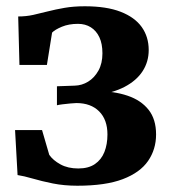

<svg xmlns="http://www.w3.org/2000/svg" viewBox="-20 -582 548 612"><path d="M226.5 10Q184.5 10 148.5 2.8Q112.5 -4.5 84.2 -12.8Q56 -21 36 -24L28 -167.5H114L137 -88.5Q149 -71 172.8 -58Q196.5 -45 229.5 -45Q262 -45 282.5 -59Q303 -73 312.8 -97.5Q322.5 -122 322.5 -153.5Q322.5 -200.5 296 -227Q269.5 -253.5 223.5 -253.5Q217 -253.5 204.2 -252.2Q191.5 -251 179.2 -249.5Q167 -248 161.5 -246.5V-307L218 -309Q241 -309.5 261 -321.8Q281 -334 293.8 -357Q306.5 -380 306.5 -412Q306.5 -442.5 296.8 -463.2Q287 -484 269.5 -495Q252 -506 228.5 -506Q199.5 -506 177.2 -496.8Q155 -487.5 146 -478L129.5 -375H42L38 -529.5Q63 -529.5 85.8 -534.5Q108.5 -539.5 132.8 -545.8Q157 -552 185.8 -557Q214.5 -562 250.5 -562Q319.5 -562 364.5 -544.5Q409.5 -527 431.8 -495.8Q454 -464.5 454 -422.5Q454 -385 434.5 -355Q415 -325 377.2 -305.2Q339.5 -285.5 285 -278.5L286.5 -292Q343.5 -291.5 386.5 -277Q429.5 -262.5 453.5 -232.2Q477.5 -202 477.5 -153.5Q477.5 -106 452 -69Q426.5 -32 371.5 -11Q316.5 10 226.5 10Z"/></svg>

Font: Merriweather 36pt
Style: Bold
Weight: 700
Designer: Eben Sorkin
Foundry: Eben Sorkin
Version: Version 2.100